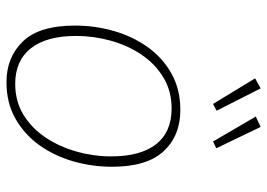

<svg xmlns="http://www.w3.org/2000/svg" viewBox="-136 -682 825 593"><g transform="rotate(90 276.5 -385.5)"><path d="M320 -530Q399 -530 447 -478.5Q495 -427 495 -319Q495 -258 478.5 -200Q462 -142 429 -95.5Q396 -49 347 -21Q298 7 234 7Q157 7 108 -43.5Q59 -94 59 -205Q59 -266 75.5 -324Q92 -382 125 -428.5Q158 -475 207 -502.5Q256 -530 320 -530ZM315 -503Q261 -503 219 -477.5Q177 -452 148.5 -409.5Q120 -367 105.5 -314.5Q91 -262 91 -208Q91 -117 129 -68.5Q167 -20 239 -20Q293 -20 334.5 -45.5Q376 -71 404.5 -113.5Q433 -156 448 -209Q463 -262 463 -316Q463 -407 425.5 -455Q388 -503 315 -503ZM301 -631 222 -761 253 -778 322 -642ZM417 -631 340 -763 372 -778 438 -641Z"/></g></svg>

Font: Bitter ExtraLight
Style: Italic
Weight: 200
Italic angle: -9°
Designer: Sol Matas, and Bitter project Authors
Foundry: Sol Matas
Version: Version 2.001